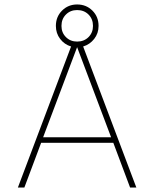

<svg xmlns="http://www.w3.org/2000/svg" viewBox="-20 -839 690 859"><path d="M60 0 298 -631Q268 -640 249 -665Q230 -690 230 -723Q230 -764 257.5 -791.5Q285 -819 325 -819Q366 -819 393.5 -791.5Q421 -764 421 -723Q421 -690 401.5 -665Q382 -640 352 -631L590 0H562L487 -200H164L89 0ZM325 -653Q356 -653 376 -673Q396 -693 396 -723Q396 -754 376 -774Q356 -794 325 -794Q295 -794 275 -774Q255 -754 255 -723Q255 -693 275 -673Q295 -653 325 -653ZM173 -225H477L325 -628Z"/></svg>

Font: Kanit Thin
Style: Regular
Weight: 250
Designer: Katatrad Team
Foundry: CadsonDemak
Version: Version 2.000; ttfautohint (v1.8.3)